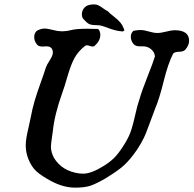

<svg xmlns="http://www.w3.org/2000/svg" viewBox="-20 -862 892 885"><path d="M357.4 -794.9Q357.4 -812.5 366.7 -823.7Q376 -835 388.2 -838.4Q400.4 -841.8 414.1 -841.8Q424.8 -841.8 434.6 -836.9Q444.3 -832 456.1 -823.2Q467.8 -814.5 476.6 -810.5Q486.3 -799.8 503.9 -786.6Q521.5 -773.4 533.7 -759.3Q545.9 -745.1 553.7 -721.7Q546.9 -716.8 545.9 -716.8Q525.4 -718.8 510.3 -722.7Q495.1 -726.6 478.5 -732.9Q461.9 -739.3 448.2 -743.2Q438.5 -746.1 423.3 -746.1Q408.2 -746.1 397 -749Q385.7 -752 375 -763.7Q371.1 -767.6 369.1 -769.5Q367.2 -771.5 363.8 -775.4Q360.4 -779.3 358.9 -784.2Q357.4 -789.1 357.4 -794.9ZM223.6 -619.1Q223.6 -648.4 193.4 -648.4Q190.4 -648.4 184.6 -647.9Q178.7 -647.5 175.8 -647.5Q156.2 -647.5 149.4 -658.2Q137.7 -672.9 137.7 -691.4Q137.7 -709 149.4 -719.7Q168 -730.5 186.5 -730.5Q198.2 -730.5 222.7 -724.1Q247.1 -717.8 261.7 -717.8H270.5Q287.1 -717.8 309.6 -723.6Q332 -729.5 382.8 -729.5Q413.1 -729.5 432.6 -728.5Q442.4 -717.8 442.4 -701.2Q442.4 -673.8 416 -650.4Q412.1 -647.5 407.2 -647.5Q402.3 -647.5 393.6 -650.4Q384.8 -653.3 380.9 -653.3Q377 -653.3 372.1 -650.4Q339.8 -625 323.2 -594.2Q306.6 -563.5 291.5 -511.2Q276.4 -459 267.6 -435.5Q231.4 -335 223.6 -257.8Q222.7 -250 218.8 -224.1Q214.8 -198.2 214.8 -185.5Q214.8 -161.1 228.5 -134.8Q265.6 -73.2 345.7 -62.5Q351.6 -61.5 363.3 -61.5Q401.4 -61.5 459 -97.7Q493.2 -119.1 513.7 -142.1Q534.2 -165 557.6 -204.1Q576.2 -234.4 585.9 -265.6Q595.7 -296.9 604 -335.4Q612.3 -374 622.1 -402.3Q634.8 -446.3 660.2 -509.8Q685.5 -573.2 694.3 -602.5Q692.4 -621.1 676.8 -634.8Q661.1 -648.4 639.6 -648.4H624Q603.5 -648.4 594.7 -660.2Q583 -674.8 583 -692.4Q583 -709 594.7 -719.7Q611.3 -723.6 627 -723.6Q643.6 -723.6 666 -716.8Q688.5 -710 706.1 -710Q721.7 -710 746.1 -716.3Q770.5 -722.7 785.2 -722.7Q851.6 -722.7 851.6 -673.8Q851.6 -653.3 834 -632.8Q826.2 -624 806.2 -623.5Q786.1 -623 778.3 -615.2Q754.9 -570.3 734.4 -487.3Q713.9 -404.3 694.3 -359.4Q687.5 -340.8 673.3 -302.7Q659.2 -264.6 652.3 -247.1Q645.5 -229.5 629.9 -201.7Q614.3 -173.8 594.7 -148.4Q566.4 -111.3 539.1 -89.4Q511.7 -67.4 466.8 -40Q424.8 -15.6 397.9 -6.3Q371.1 2.9 326.2 2.9Q272.5 2.9 215.8 -27.3Q171.9 -50.8 148.4 -71.8Q125 -92.8 110.4 -129.9Q98.6 -160.2 98.6 -191.4Q98.6 -209 102.1 -229Q105.5 -249 111.8 -275.4Q118.2 -301.8 121.1 -318.4Q128.9 -360.4 139.2 -395.5Q149.4 -430.7 166 -476.6Q182.6 -522.5 191.4 -550.8Q195.3 -562.5 209.5 -584.5Q223.6 -606.4 223.6 -619.1Z"/></svg>

Font: Essays1743
Style: Italic
Weight: 500
Italic angle: -10°
Designer: Based on the typeface in a 1743 English translation of the essays of Montaigne.  PostScript/TrueType font designed by Jo
Version: Version 002.100